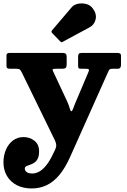

<svg xmlns="http://www.w3.org/2000/svg" viewBox="-25 -828 734 1110"><path d="M322.5 -589.5Q327.5 -584.5 330.5 -583.8Q333.5 -583 339 -587L493 -670Q521 -685 528 -717Q535 -749 510 -781Q496.5 -799 472.5 -805Q448.5 -811 425.2 -806Q402 -801 389 -785.5L277 -654Q268.5 -645.5 277 -636.5ZM-5 110.5Q-5 155 15.2 189.2Q35.5 223.5 72.2 242.5Q109 261.5 158.5 261.5Q205.5 261.5 245.2 242.5Q285 223.5 318.8 182.8Q352.5 142 381 78L595.5 -402Q601.5 -413.5 605 -422Q608.5 -430.5 625.5 -430.5H655Q666.5 -430.5 670.5 -436.8Q674.5 -443 674.5 -454V-506.5Q674.5 -515 669 -518.5Q663.5 -522 655 -522H447Q434.5 -522 430.5 -516.8Q426.5 -511.5 426.5 -498.5V-448.5Q426.5 -438.5 429.2 -434.5Q432 -430.5 443 -430.5H468.5Q484.5 -430.5 487.8 -427.5Q491 -424.5 487 -413.5L408.5 -228Q402 -210.5 397 -197.8Q392 -185 387 -185Q382.5 -185 377.5 -203.5Q372.5 -222 362.5 -243.5L282 -415.5Q277 -426 280.5 -428.2Q284 -430.5 299.5 -430.5H335Q349.5 -430.5 355 -436Q360.5 -441.5 360.5 -456.5V-498.5Q360.5 -511.5 355.2 -516.8Q350 -522 338 -522H29.5Q22.5 -522 17.5 -518.8Q12.5 -515.5 12.5 -508.5V-447.5Q12.5 -437 17.5 -433.8Q22.5 -430.5 33.5 -430.5H69.5Q84.5 -430.5 89.8 -426Q95 -421.5 102 -407L292 -17.5Q299 -2.5 300 9.5Q301 21.5 294 36.5L282 61.5Q262.5 103 242.2 128Q222 153 201.8 164Q181.5 175 162 175Q140 175 129.2 166.8Q118.5 158.5 118.5 146.5Q118.5 137.5 126.8 133.2Q135 129 147.5 125Q160 121 172.2 113.2Q184.5 105.5 192.8 90Q201 74.5 201 46.5Q201 7 174.2 -14.2Q147.5 -35.5 111 -35.5Q75.5 -35.5 49.5 -15.5Q23.5 4.5 9.2 37.8Q-5 71 -5 110.5Z"/></svg>

Font: Besley ExtraBold
Style: Regular
Weight: 800
Designer: Owen Earl
Foundry: indestructible type*
Version: Version 2.001